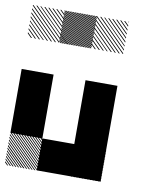

<svg xmlns="http://www.w3.org/2000/svg" viewBox="-92 -911 850 987"><g transform="rotate(10 333.0 -417.5)"><path d="M333.3 -166.7H500V0H333.3ZM333.3 -333.3H500V-166.7H333.3ZM500.8 -155.8 489.2 -167.5H495L500.8 -161.7ZM500.8 -141.7 475 -167.5H480.8L500.8 -147.5ZM500.8 -127.5 460.8 -167.5H466.7L500.8 -133.3ZM500.8 -113.3 446.7 -167.5H452.5L500.8 -119.2ZM500.8 -99.2 432.5 -167.5H438.3L500.8 -105ZM500.8 -85 418.3 -167.5H424.2L500.8 -90.8ZM500.8 -70.8 404.2 -167.5H410L500.8 -76.7ZM500.8 -56.7 390 -167.5H395.8L500.8 -62.5ZM500.8 -42.5 375.8 -167.5H381.7L500.8 -48.3ZM500.8 -28.3 361.7 -167.5H367.5L500.8 -34.2ZM500.8 -14.2 347.5 -167.5H353.3L500.8 -20ZM500.8 0 333.3 -167.5H339.2L500.8 -5.8ZM487.5 0.8 332.5 -154.2V-160L493.3 0.8ZM473.3 0.8 332.5 -140V-145.8L479.2 0.8ZM459.2 0.8 332.5 -125.8V-131.7L465 0.8ZM445 0.8 332.5 -111.7V-117.5L450.8 0.8ZM430 0.8 332.5 -96.7V-103.3L436.7 0.8ZM416.7 0.8 332.5 -83.3V-89.2L422.5 0.8ZM402.5 0.8 332.5 -69.2V-75L408.3 0.8ZM388.3 0.8 332.5 -55V-60.8L394.2 0.8ZM374.2 0.8 332.5 -40.8V-46.7L380 0.8ZM360 0.8 332.5 -26.7V-32.5L365.8 0.8ZM345.8 0.8 332.5 -12.5V-18.3L351.7 0.8ZM167.5 -155.8 155.8 -167.5H161.7L167.5 -161.7ZM167.5 -141.7 141.7 -167.5H147.5L167.5 -147.5ZM167.5 -127.5 127.5 -167.5H133.3L167.5 -133.3ZM167.5 -113.3 113.3 -167.5H119.2L167.5 -119.2ZM167.5 -99.2 99.2 -167.5H105L167.5 -105ZM167.5 -85 85 -167.5H90.8L167.5 -90.8ZM167.5 -70.8 70.8 -167.5H76.7L167.5 -76.7ZM167.5 -56.7 56.7 -167.5H62.5L167.5 -62.5ZM167.5 -42.5 42.5 -167.5H48.3L167.5 -48.3ZM167.5 -28.3 28.3 -167.5H34.2L167.5 -34.2ZM167.5 -14.2 14.2 -167.5H20L167.5 -20ZM167.5 0 0 -167.5H5.8L167.5 -5.8ZM154.2 0.8 -0.8 -154.2V-160L160 0.8ZM140 0.8 -0.8 -140V-145.8L145.8 0.8ZM125.8 0.8 -0.8 -125.8V-131.7L131.7 0.8ZM111.7 0.8 -0.8 -111.7V-117.5L117.5 0.8ZM96.7 0.8 -0.8 -96.7V-103.3L103.3 0.8ZM83.3 0.8 -0.8 -83.3V-89.2L89.2 0.8ZM69.2 0.8 -0.8 -69.2V-75L75 0.8ZM55 0.8 -0.8 -55V-60.8L60.8 0.8ZM40.8 0.8 -0.8 -40.8V-46.7L46.7 0.8ZM26.7 0.8 -0.8 -26.7V-32.5L32.5 0.8ZM12.5 0.8 -0.8 -12.5V-18.3L18.3 0.8ZM500.8 -830 496.7 -834.2H500.8ZM500.8 -809.2 475.8 -834.2H481.7L500.8 -815ZM500.8 -788.3 455 -834.2H460.8L500.8 -794.2ZM500.8 -767.5 434.2 -834.2H440L500.8 -773.3ZM500.8 -746.7 413.3 -834.2H419.2L500.8 -752.5ZM500.8 -725.8 392.5 -834.2H398.3L500.8 -731.7ZM500.8 -705 371.7 -834.2H376.7L500.8 -710ZM500.8 -684.2 350.8 -834.2H356.7L500.8 -690ZM498.3 -665.8 332.5 -831.7 335.8 -834.2 500.8 -669.2ZM477.5 -665.8 332.5 -810.8V-816.7L483.3 -665.8ZM456.7 -665.8 332.5 -790V-795.8L462.5 -665.8ZM435.8 -665.8 332.5 -769.2V-775L441.7 -665.8ZM415 -665.8 332.5 -748.3V-753.3L420 -665.8ZM394.2 -665.8 332.5 -727.5V-733.3L400 -665.8ZM373.3 -665.8 332.5 -706.7V-712.5L379.2 -665.8ZM352.5 -665.8 332.5 -685.8V-691.7L358.3 -665.8ZM500.8 -834.2H502.5L500.8 -835.8ZM334.2 -826.7 326.7 -834.2H332.5L334.2 -832.5ZM334.2 -817.5 317.5 -834.2H323.3L334.2 -823.3ZM334.2 -808.3 308.3 -834.2H314.2L334.2 -814.2ZM334.2 -799.2 299.2 -834.2H305L334.2 -805ZM334.2 -790 290 -834.2H295.8L334.2 -795.8ZM334.2 -780.8 280.8 -834.2H286.7L334.2 -786.7ZM334.2 -771.7 271.7 -834.2H277.5L334.2 -777.5ZM334.2 -762.5 262.5 -834.2H268.3L334.2 -768.3ZM334.2 -753.3 253.3 -834.2H259.2L334.2 -759.2ZM334.2 -744.2 244.2 -834.2H250L334.2 -750ZM334.2 -735 235 -834.2H240.8L334.2 -740.8ZM334.2 -725.8 225.8 -834.2H231.7L334.2 -731.7ZM334.2 -716.7 216.7 -834.2H222.5L334.2 -722.5ZM334.2 -707.5 207.5 -834.2H213.3L334.2 -713.3ZM334.2 -698.3 198.3 -834.2H204.2L334.2 -704.2ZM334.2 -689.2 189.2 -834.2H195L334.2 -695ZM334.2 -680 180 -834.2H185.8L334.2 -685.8ZM334.2 -670.8 170.8 -834.2H176.7L334.2 -676.7ZM330 -665.8 165.8 -830 167.5 -834.2 334.2 -667.5ZM320.8 -665.8 165.8 -820.8V-826.7L326.7 -665.8ZM311.7 -665.8 165.8 -811.7V-817.5L317.5 -665.8ZM302.5 -665.8 165.8 -802.5V-808.3L308.3 -665.8ZM293.3 -665.8 165.8 -793.3V-799.2L299.2 -665.8ZM284.2 -665.8 165.8 -784.2V-790L290 -665.8ZM275 -665.8 165.8 -775V-780.8L280.8 -665.8ZM265.8 -665.8 165.8 -765.8V-771.7L271.7 -665.8ZM256.7 -665.8 165.8 -756.7V-762.5L262.5 -665.8ZM247.5 -665.8 165.8 -747.5V-753.3L253.3 -665.8ZM238.3 -665.8 165.8 -738.3V-744.2L244.2 -665.8ZM229.2 -665.8 165.8 -729.2V-735L235 -665.8ZM220 -665.8 165.8 -720V-725.8L225.8 -665.8ZM210 -665.8 165.8 -710V-716.7L216.7 -665.8ZM201.7 -665.8 165.8 -701.7V-707.5L207.5 -665.8ZM192.5 -665.8 165.8 -692.5V-698.3L198.3 -665.8ZM183.3 -665.8 165.8 -683.3V-689.2L189.2 -665.8ZM174.2 -665.8 165.8 -674.2V-680L180 -665.8ZM167.5 -830 163.3 -834.2H167.5ZM167.5 -809.2 142.5 -834.2H148.3L167.5 -815ZM167.5 -788.3 121.7 -834.2H127.5L167.5 -794.2ZM167.5 -767.5 100.8 -834.2H106.7L167.5 -773.3ZM167.5 -746.7 80 -834.2H85.8L167.5 -752.5ZM167.5 -725.8 59.2 -834.2H65L167.5 -731.7ZM167.5 -705 38.3 -834.2H43.3L167.5 -710ZM167.5 -684.2 17.5 -834.2H23.3L167.5 -690ZM165 -665.8 -0.8 -831.7 2.5 -834.2 167.5 -669.2ZM144.2 -665.8 -0.8 -810.8V-816.7L150 -665.8ZM123.3 -665.8 -0.8 -790V-795.8L129.2 -665.8ZM102.5 -665.8 -0.8 -769.2V-775L108.3 -665.8ZM81.7 -665.8 -0.8 -748.3V-753.3L86.7 -665.8ZM60.8 -665.8 -0.8 -727.5V-733.3L66.7 -665.8ZM40 -665.8 -0.8 -706.7V-712.5L45.8 -665.8ZM19.2 -665.8 -0.8 -685.8V-691.7L25 -665.8ZM167.5 -834.2H169.2L167.5 -835.8ZM166.7 -166.7H333.3V0H166.7ZM333.3 -333.3H500V-166.7H333.3ZM0 -333.3H166.7V-166.7H0ZM333.3 -500H500V-166.7H333.3ZM0 -500H166.7V-166.7H0Z"/></g></svg>

Font: 0xA000-Pixelated
Style: Pixelated
Weight: 400
Version: Version 0.1